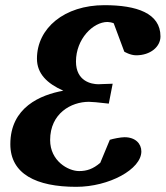

<svg xmlns="http://www.w3.org/2000/svg" viewBox="-20 -707 641 743"><path d="M601 -566C601 -656 509 -687 384 -687C229 -687 123 -598 123 -480C123 -422 162 -384 225 -356C137 -340 20 -292 20 -149C20 -34 120 16 275 16C402 16 527 -52 527 -121C527 -151 504 -176 462 -176C447 -176 417 -170 405 -166L368 -77C340 -53 316 -45 286 -45C244 -45 174 -84 174 -165C174 -268 255 -313 324 -313C336 -313 357 -311 401 -306L416 -383C376 -382 367 -381 361 -381C333 -381 274 -393 274 -469C274 -556 340 -622 396 -622C402 -622 413 -620 420 -617L461 -507C461 -507 484 -493 507 -493C562 -493 601 -526 601 -566Z"/></svg>

Font: Veleka
Style: Bold Italic
Weight: 700
Italic angle: -12°
Designer: Stefan Peev, Context Ltd, 2016; SIL International, 1997-2014.
Foundry: Stefan Peev, Context Ltd, 2016
Version: Version 5.000